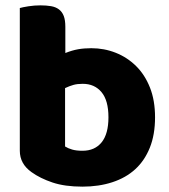

<svg xmlns="http://www.w3.org/2000/svg" viewBox="-20 -681 630 717"><path d="M54 -651Q64 -654 86 -657.5Q108 -661 131 -661Q153 -661 170.5 -658Q188 -655 200 -646Q212 -637 218 -621.5Q224 -606 224 -581V-483Q249 -493 271.5 -497Q294 -501 321 -501Q369 -501 412 -484Q455 -467 488 -434.5Q521 -402 540 -354Q559 -306 559 -243Q559 -178 539.5 -129.5Q520 -81 485 -49Q450 -17 399.5 -0.5Q349 16 288 16Q222 16 176 0.5Q130 -15 98 -38Q54 -69 54 -118ZM288 -118Q334 -118 359.5 -149.5Q385 -181 385 -243Q385 -306 359 -337Q333 -368 289 -368Q269 -368 254.5 -364Q240 -360 223 -352V-134Q234 -127 249.5 -122.5Q265 -118 288 -118Z"/></svg>

Font: Baloo Tammudu
Style: Regular
Weight: 400
Designer: Omkar Shende and Ek Type
Foundry: Ek Type
Version: Version 1.443;PS 1.000;hotconv 16.6.51;makeotf.lib2.5.65220;